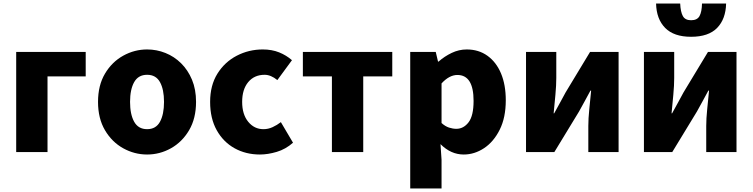

<svg xmlns="http://www.w3.org/2000/svg" viewBox="-20 -864 4277 1091"><path d="M72 0V-569H467V-430H250V0Z M816 14Q744 14 680 -21.5Q616 -57 576.5 -124Q537 -191 537 -285Q537 -379 576.5 -445.5Q616 -512 680 -547.5Q744 -583 816 -583Q870 -583 920 -563Q970 -543 1009 -504.5Q1048 -466 1071 -411Q1094 -356 1094 -285Q1094 -191 1054.5 -124Q1015 -57 951.5 -21.5Q888 14 816 14ZM816 -130Q866 -130 889 -172Q912 -214 912 -285Q912 -356 889 -397.5Q866 -439 816 -439Q766 -439 742.5 -397.5Q719 -356 719 -285Q719 -214 742.5 -172Q766 -130 816 -130Z M1457 14Q1377 14 1313 -21.5Q1249 -57 1211.5 -124Q1174 -191 1174 -285Q1174 -379 1215.5 -445.5Q1257 -512 1325.5 -547.5Q1394 -583 1473 -583Q1525 -583 1566 -566.5Q1607 -550 1639 -522L1556 -409Q1519 -439 1484 -439Q1425 -439 1390.5 -397.5Q1356 -356 1356 -285Q1356 -214 1390.5 -172Q1425 -130 1477 -130Q1504 -130 1529 -141.5Q1554 -153 1576 -170L1645 -53Q1603 -16 1552.5 -1Q1502 14 1457 14Z M1866 0V-430H1701V-569H2209V-430H2044V0Z M2311 207V-569H2456L2469 -514H2472Q2506 -544 2547 -563.5Q2588 -583 2632 -583Q2700 -583 2750 -547Q2800 -511 2827 -446.5Q2854 -382 2854 -294Q2854 -196 2819.5 -127Q2785 -58 2730.5 -22Q2676 14 2615 14Q2542 14 2483 -45L2489 44V207ZM2573 -132Q2614 -132 2642.5 -169Q2671 -206 2671 -291Q2671 -438 2579 -438Q2533 -438 2489 -390V-165Q2510 -146 2531.5 -139Q2553 -132 2573 -132Z M2969 0V-569H3141V-421Q3141 -379 3136 -325.5Q3131 -272 3126 -220H3129Q3143 -246 3162 -280Q3181 -314 3194 -339L3333 -569H3495V0H3323V-148Q3323 -190 3328.5 -243.5Q3334 -297 3339 -349H3335Q3321 -324 3302.5 -289Q3284 -254 3270 -230L3130 0Z M3639 0V-569H3811V-421Q3811 -379 3806 -325.5Q3801 -272 3796 -220H3799Q3813 -246 3832 -280Q3851 -314 3864 -339L4003 -569H4165V0H3993V-148Q3993 -190 3998.5 -243.5Q4004 -297 4009 -349H4005Q3991 -324 3972.5 -289Q3954 -254 3940 -230L3800 0ZM3907 -655Q3809 -655 3759.5 -705.5Q3710 -756 3708 -844H3845Q3847 -797 3860 -773Q3873 -749 3907 -749Q3942 -749 3955 -773Q3968 -797 3969 -844H4106Q4104 -756 4055 -705.5Q4006 -655 3907 -655Z"/></svg>

Font: Source Han Sans TC Heavy
Style: Regular
Weight: 900
Designer: Ryoko NISHIZUKA Ë•øÂ°öÊ∂ºÂ≠ê (kana, bopomofo & ideographs); Paul D. Hunt (Latin, Greek & Cyrillic); Sandoll Communicatio
Foundry: Adobe
Version: Version 2.004;hotconv 1.0.118;makeotfexe 2.5.65603